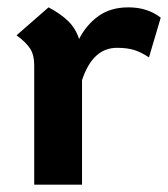

<svg xmlns="http://www.w3.org/2000/svg" viewBox="-20 -502 457 522"><path d="M417 -454 385 -346Q364 -360 345 -366Q326 -372 298 -372Q232 -372 203 -284V0H73V-325Q73 -352 62.5 -369Q52 -386 25 -406L112 -482Q146 -464 166 -444Q186 -424 195 -396Q215 -435 248 -458.5Q281 -482 329 -482Q381 -482 417 -454Z"/></svg>

Font: KoHo
Style: Bold
Weight: 700
Designer: Cadson Demak & Katatrad Team
Foundry: Cadson Demak Co.,Ltd.
Version: Version 1.000; ttfautohint (v1.6)